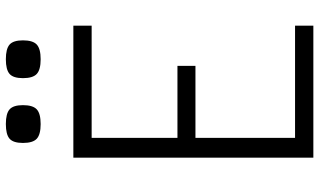

<svg xmlns="http://www.w3.org/2000/svg" viewBox="-232 -832 1065 640"><g transform="rotate(-90 300.0 -512.5)"><path d="M94 0V-800H534V-739H160V-453H400V-393H160V-61H534V0ZM422 -909Q387 -909 373 -922Q359 -935 359 -968Q359 -1000 373 -1012.5Q387 -1025 422 -1025Q457 -1025 471 -1012.5Q485 -1000 485 -968Q485 -935 471 -922Q457 -909 422 -909ZM206 -909Q171 -909 157 -922Q143 -935 143 -968Q143 -1000 157 -1012.5Q171 -1025 206 -1025Q241 -1025 255 -1012.5Q269 -1000 269 -968Q269 -935 255 -922Q241 -909 206 -909Z"/></g></svg>

Font: Victor Mono Thin Light
Style: Regular
Weight: 300
Monospace: yes
Version: Version 1.561;gftools[0.9.30]